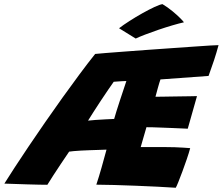

<svg xmlns="http://www.w3.org/2000/svg" viewBox="-92 -862 1048 904"><path d="M735.5 22Q698.5 19.5 649.2 17Q600 14.5 547 12.5Q494 10.5 445.5 9Q397 7.5 361.5 7.5Q374 -30 385.8 -71.8Q397.5 -113.5 409.5 -157.5Q394 -157 373.2 -156.2Q352.5 -155.5 330.8 -154.8Q309 -154 289.2 -153Q269.5 -152 254.8 -150.5Q240 -149 233.5 -148Q214 -119.5 194.5 -90.2Q175 -61 158.5 -35.5Q142 -10 131 8Q118 8 91.8 7.5Q65.5 7 34 6Q2.5 5 -26 4Q-54.5 3 -71.5 2.5Q-52.5 -28 -23.2 -73Q6 -118 42.8 -172.5Q79.5 -227 120 -285.5Q160.5 -344 202.2 -402.2Q244 -460.5 283.2 -513.2Q322.5 -566 356 -608Q370.5 -609.5 407.2 -612.5Q444 -615.5 494.8 -619.2Q545.5 -623 602.5 -627.2Q659.5 -631.5 715.8 -635.2Q772 -639 819.8 -642.5Q867.5 -646 898.8 -647.8Q930 -649.5 937 -649.5Q927.5 -614 915.8 -578.5Q904 -543 890 -504.5L663.5 -488Q661.5 -483 658.2 -472Q655 -461 651.2 -447.8Q647.5 -434.5 644.5 -423Q641.5 -411.5 640 -406.5Q652 -406.5 671 -406.8Q690 -407 713 -407.5Q736 -408 759.2 -408.2Q782.5 -408.5 802.5 -408.8Q822.5 -409 835.5 -409.5L792 -256Q785.5 -256.5 765.8 -257.2Q746 -258 720 -259.2Q694 -260.5 668.5 -261.2Q643 -262 623.5 -262.8Q604 -263.5 597.5 -263Q594 -251 588.8 -233Q583.5 -215 578.5 -197.5Q573.5 -180 570.5 -169.5Q598.5 -169.5 628 -169.5Q657.5 -169.5 686 -169.5Q709 -169.5 731 -168.8Q753 -168 771.8 -166.8Q790.5 -165.5 803.5 -164.5Q797.5 -142 787.5 -112.8Q777.5 -83.5 767 -55.2Q756.5 -27 748 -5.8Q739.5 15.5 735.5 22ZM322.5 -294Q332.5 -295.5 356.8 -297.2Q381 -299 406.8 -300.2Q432.5 -301.5 445.5 -302Q448.5 -313 456.2 -338Q464 -363 473.5 -391.8Q483 -420.5 491.2 -445Q499.5 -469.5 503 -480.5Q496 -480.5 483.8 -479.8Q471.5 -479 460 -478.2Q448.5 -477.5 443.5 -477Q433 -462.5 416.5 -438.2Q400 -414 382 -386.8Q364 -359.5 348 -334.5Q332 -309.5 322.5 -294ZM673 -842.5Q698 -827.5 719.8 -809.5Q741.5 -791.5 756 -777Q770.5 -762.5 774 -757Q751.5 -752 719.2 -742.5Q687 -733 653.2 -721.5Q619.5 -710 591 -699Q562.5 -688 547 -680.5L468.5 -729Q488.5 -744.5 517.8 -763.2Q547 -782 578.2 -799.5Q609.5 -817 635.2 -829Q661 -841 673 -842.5Z"/></svg>

Font: Grandstander Thin ExtraBold
Style: Italic
Weight: 800
Italic angle: -15°
Version: Version 1.200